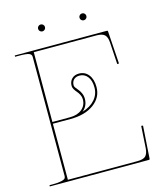

<svg xmlns="http://www.w3.org/2000/svg" viewBox="-129 -983 902 1076"><g transform="rotate(-15 322.5 -445.0)"><path d="M195.8 -856Q189.9 -861.8 189.9 -870.1Q189.9 -878.4 195.8 -884.3Q201.7 -890.1 210 -890.1Q218.3 -890.1 224.1 -884.3Q230 -878.4 230 -870.1Q230 -861.8 224.1 -856Q218.3 -850.1 210 -850.1Q201.7 -850.1 195.8 -856ZM436 -856Q430.2 -861.8 430.2 -870.1Q430.2 -878.4 436 -884.3Q441.9 -890.1 450.2 -890.1Q458.5 -890.1 464.4 -884.3Q470.2 -878.4 470.2 -870.1Q470.2 -861.8 464.4 -856Q458.5 -850.1 450.2 -850.1Q441.9 -850.1 436 -856ZM310.5 -356.9Q357.9 -371.1 384 -401.1Q410.2 -431.2 410.2 -471.2Q410.2 -511.7 392.3 -534.4Q374.5 -557.1 345.7 -557.1Q324.7 -557.1 312.5 -545.2Q300.3 -533.2 300.3 -512.2Q300.3 -505.9 306.9 -497.1Q313.5 -488.3 321 -479.5Q328.6 -470.7 335.2 -455.8Q341.8 -440.9 341.8 -424.3Q341.8 -382.3 310.5 -356.9ZM24.9 -759.8H560.1Q564.9 -759.8 564.9 -755.4L577.6 -565.4L567.4 -564.5L559.6 -691.4Q557.6 -724.1 543.5 -737.1Q529.3 -750 496.1 -750H132.8L132.3 -345.2H234.9Q277.8 -345.2 304 -366.9Q330.1 -388.7 330.1 -424.3Q330.1 -438 323.5 -450.9Q316.9 -463.9 309.3 -472.2Q301.8 -480.5 295.2 -491.2Q288.6 -502 288.6 -512.2Q288.6 -537.6 304.2 -553.2Q319.8 -568.8 345.7 -568.8Q380.4 -568.8 401.1 -542.2Q421.9 -515.6 421.9 -471.2Q421.9 -410.2 370.4 -372.6Q318.8 -335 234.9 -335H132.3V-9.8H536.1Q569.8 -9.8 583.5 -22.9Q597.2 -36.1 599.6 -68.4L607.4 -195.3L617.7 -194.3L605 -4.4Q605 0 600.1 0H24.9V-7.3H44.9Q77.1 -7.3 94.5 -11.7Q111.8 -16.1 116 -21.5Q120.1 -26.9 120.1 -35.6V-727.5Q120.1 -740.7 105.5 -746.6Q90.8 -752.4 44.9 -752.4H24.9Z"/></g></svg>

Font: ZnikomitNo24
Style: Thin
Weight: 300
Designer: gluk
Foundry: gluk
Version: Version 0.55